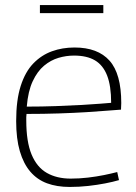

<svg xmlns="http://www.w3.org/2000/svg" viewBox="-20 -730 537 760"><path d="M256 10Q205 10 166 -4.5Q127 -19 100 -50.5Q73 -82 58.5 -131.5Q44 -181 44 -251Q44 -334 62 -390Q80 -446 112 -479Q144 -512 185.5 -527Q227 -542 275 -542Q367 -542 413.5 -490Q460 -438 460 -322Q460 -317 459.5 -309.5Q459 -302 459 -296Q441 -295 405.5 -292Q370 -289 321.5 -286Q273 -283 213 -281Q153 -279 85 -279Q84 -272 84 -266Q84 -260 84 -253Q84 -169 105 -118.5Q126 -68 165.5 -45.5Q205 -23 260 -23Q294 -23 328 -27Q362 -31 391.5 -37Q421 -43 444 -49L451 -17Q427 -10 396 -4Q365 2 329.5 6Q294 10 256 10ZM86 -308Q146 -308 201 -310Q256 -312 301 -314.5Q346 -317 377 -319.5Q408 -322 420 -323Q420 -390 404 -431Q388 -472 356 -491Q324 -510 273 -510Q242 -510 211.5 -501Q181 -492 154.5 -470Q128 -448 109.5 -408.5Q91 -369 86 -308ZM138 -678V-710H389V-678Z"/></svg>

Font: Georama ExtraCondensed Thin ExtraLight
Style: Regular
Weight: 250
Version: Version 1.001